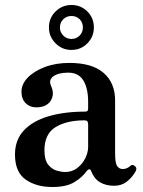

<svg xmlns="http://www.w3.org/2000/svg" viewBox="-20 -737 572 769"><path d="M190 12Q125 12 82.5 -18Q40 -48 40 -118Q40 -176 75 -214Q110 -252 173.5 -271Q237 -290 322 -290Q333 -290 333 -301V-329Q333 -383 314 -414.5Q295 -446 253 -446Q214 -446 194 -431.5Q174 -417 184 -394Q200 -360 183 -333.5Q166 -307 125 -307Q100 -307 83 -323.5Q66 -340 66 -370Q66 -400 91 -426Q116 -452 159.5 -468.5Q203 -485 258 -485Q349 -485 395 -445Q441 -405 441 -335V-123Q441 -83 449.5 -71.5Q458 -60 471 -60Q481 -60 488.5 -63.5Q496 -67 500 -71Q511 -82 522 -70Q527 -65 526 -59Q525 -53 521 -47Q507 -24 486.5 -8.5Q466 7 437 7Q404 7 380.5 -7Q357 -21 345 -52Q342 -60 337 -59Q332 -58 328 -53Q309 -26 277 -7Q245 12 190 12ZM240 -48Q269 -48 290 -64.5Q311 -81 322 -104Q333 -127 333 -148V-240Q333 -255 319 -255Q246 -255 202 -227.5Q158 -200 158 -135Q158 -96 173 -77.5Q188 -59 207.5 -53.5Q227 -48 240 -48ZM266 -537Q229 -537 202.5 -563.5Q176 -590 176 -627Q176 -665 202.5 -691Q229 -717 266 -717Q304 -717 330 -691Q356 -665 356 -627Q356 -590 330 -563.5Q304 -537 266 -537ZM266 -581Q286 -581 299 -594.5Q312 -608 312 -627Q312 -647 299 -660Q286 -673 266 -673Q247 -673 233.5 -660Q220 -647 220 -627Q220 -608 233.5 -594.5Q247 -581 266 -581Z"/></svg>

Font: Zen Old Mincho Black
Style: Regular
Weight: 900
Designer: Yoshimichi Ohira
Foundry: Positype
Version: Version 1.001